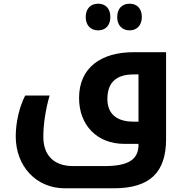

<svg xmlns="http://www.w3.org/2000/svg" viewBox="-20 -777 1002 1037"><path d="M510 -613C550 -613 576 -640 576 -685C576 -730 551 -757 510 -757C469 -757 443 -730 443 -685C443 -641 469 -613 510 -613ZM680 -613C720 -613 746 -641 746 -685C746 -730 721 -757 680 -757C639 -757 613 -730 613 -685C613 -641 639 -613 680 -613ZM330 240H594C790 240 877 154 877 -26V-495H700C527 -495 407 -412 407 -248C407 -100 505 0 651 0H728V5C728 85 673 120 544 120H375C270 120 214 61 214 -39C214 -107 227 -190 248 -261H116C84 -198 65 -116 65 -40C65 119 174 240 330 240ZM728 -120H700C612 -120 560 -161 560 -242C560 -331 607 -375 702 -375H728Z"/></svg>

Font: Noto Kufi Arabic
Style: Bold
Weight: 700
Designer: Monotype Design Team, David Williams, Khaled Hosny
Foundry: Google LLC
Version: Version 2.109